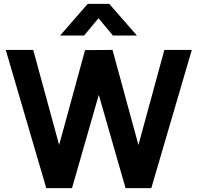

<svg xmlns="http://www.w3.org/2000/svg" viewBox="-20 -980 1029 1000"><path d="M418 -795H293L437 -960H549L693 -795H568L493 -885ZM355 0H221L10 -720H153L288 -225L423 -719L566 -720L701 -225L836 -720H979L768 0H634L494.5 -486Z"/></svg>

Font: Hauora ExtraBold
Style: Regular
Weight: 800
Designer: Wayne Shih
Foundry: WCYS
Version: Version 1.001